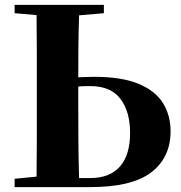

<svg xmlns="http://www.w3.org/2000/svg" viewBox="-20 -767 742 787"><path d="M304.2 -37.1H349.1Q430.2 -37.1 471.7 -84.5Q513.2 -131.8 513.2 -222.2Q513.2 -309.6 473.6 -361.8Q434.1 -414.1 350.1 -414.1Q337.4 -414.1 325.2 -413.8Q313 -413.6 300.8 -412.1V-351.1Q300.8 -271.5 301.3 -192.4Q301.8 -113.3 304.2 -37.1ZM405.8 -712.9 304.2 -704.1Q301.8 -634.8 301.3 -569.1Q300.8 -503.4 300.8 -450.2Q315.9 -450.7 331.8 -451.4Q347.7 -452.1 365.2 -452.1Q480 -452.1 548.8 -423.1Q617.7 -394 648.4 -343.8Q679.2 -293.5 679.2 -229Q679.2 -121.6 600.3 -60.8Q521.5 0 348.1 0H40V-34.2L129.9 -43Q130.9 -120.1 130.9 -197.3Q130.9 -274.4 130.9 -351.1V-395Q130.9 -473.1 130.9 -550.8Q130.9 -628.4 129.9 -705.1L40 -712.9V-747.1H405.8Z"/></svg>

Font: Source Han Serif JP Heavy
Style: Regular
Weight: 900
Designer: Ryoko NISHIZUKA  (kana & ideographs); Frank Grießhammer (Latin, Greek & Cyrillic); Wenlong ZHANG  (bopomofo); Sandoll Co
Foundry: Adobe Systems Incorporated
Version: Version 1.001;PS 1.001;hotconv 16.6.54;makeotf.lib2.5.65590